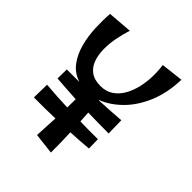

<svg xmlns="http://www.w3.org/2000/svg" viewBox="-214 -899 1039 1039"><g transform="rotate(45 306.0 -379.0)"><path d="M73 -136 75 -235Q157 -228 239 -225Q240 -257 240 -289Q166 -293 91 -299L92 -369Q140 -369 188 -369Q136 -386 105.5 -427Q75 -468 60.5 -522.5Q46 -577 43.5 -636Q41 -695 45 -747L185 -758Q172 -718 163.5 -673.5Q155 -629 155.5 -586.5Q156 -544 168.5 -509.5Q181 -475 209 -454.5Q237 -434 284 -434Q327 -434 357.5 -455Q388 -476 407.5 -510.5Q427 -545 436.5 -587Q446 -629 447 -672.5Q448 -716 442 -753L570 -768Q567 -665 533.5 -585Q500 -505 447 -452Q394 -399 334 -376Q334 -375 334 -373Q415 -377 495 -383L497 -284Q418 -284 339 -286Q340 -269 341 -253Q342 -237 343 -222Q411 -220 478 -221L479 -151Q413 -145 346 -142Q348 -108 348.5 -71.5Q349 -35 349 10L229 -4Q231 -41 232.5 -74Q234 -107 236 -138Q155 -135 73 -136Z"/></g></svg>

Font: Marhey
Style: Regular
Weight: 400
Designer: Nur Syamsi & Bustanul Arifin
Foundry: Namelatype
Version: Version 1.000; ttfautohint (v1.8.4.7-5d5b)